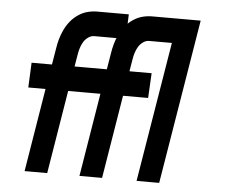

<svg xmlns="http://www.w3.org/2000/svg" viewBox="-52 -794 1004 854"><g transform="rotate(5 450.0 -367.5)"><path d="M88 0 149 -372H72L77 -483H168L180 -555Q183 -576 189 -597.5Q195 -619 205 -640Q215 -661 229.5 -679Q244 -697 264 -710.5Q284 -724 305.5 -729.5Q327 -735 348 -735H489L485 -625H344Q330 -625 317 -615.5Q304 -606 296.5 -593Q289 -580 284.5 -565.5Q280 -551 278 -537L269 -483H441L436 -372H250L189 0ZM333 0 394 -372H317L322 -483H413L425 -555Q428 -576 434 -597.5Q440 -619 450 -640Q460 -661 474.5 -679Q489 -697 509 -710.5Q529 -724 550.5 -729.5Q572 -735 593 -735H734L730 -625H589Q575 -625 562 -615.5Q549 -606 541.5 -593Q534 -580 529.5 -565.5Q525 -551 523 -537L514 -483H613L607 -372H495L434 0ZM588 0 691 -625H609L613 -735H810L689 0Z"/></g></svg>

Font: Iosevka Aile Extrabold Oblique
Style: Regular
Weight: 800
Italic angle: -9°
Designer: Belleve Invis
Foundry: Belleve Invis
Version: Version 31.1.0; ttfautohint (v1.8.4)